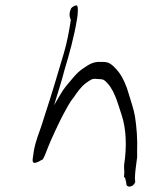

<svg xmlns="http://www.w3.org/2000/svg" viewBox="-20 -694 557 710"><path d="M241 -658C232 -637 242 -621 242 -621C236 -581 228 -537 216 -497C195 -426 169 -338 146 -269C146 -268 135 -234 135 -234C124 -201 111 -171 105 -135C105 -134 101 -107 101 -107C99 -92 105 -88 119 -95C117 -92 140 -107 138 -104C147 -119 151 -134 157 -148C166 -172 201 -247 213 -269C225 -291 238 -317 252 -333C264 -351 280 -374 298 -387C312 -396 319 -405 338 -402L354 -401C357 -400 363 -400 366 -397C402 -368 414 -316 430 -268C446 -220 450 -155 439 -84C438 -74 441 -57 439 -46C437 -33 444 -42 444 -29C445 -28 447 -19 447 -17C446 4 476 -2 480 -22C480 -23 479 -33 479 -34C479 -57 483 -79 486 -104C488 -113 487 -123 487 -133C489 -178 485 -227 479 -264C475 -289 464 -320 456 -347C448 -376 435 -406 420 -426C411 -438 390 -463 372 -464C371 -465 355 -465 354 -465C325 -467 308 -455 289 -442C262 -425 245 -399 223 -374C209 -357 194 -328 180 -305C191 -341 210 -401 219 -437C236 -493 254 -558 264 -619L266 -631C267 -639 271 -674 263 -674C255 -674 242 -666 241 -658Z"/></svg>

Font: Photofail
Style: It
Weight: 400
Foundry: Cannot Into Space Fonts
Version: Version 0.97